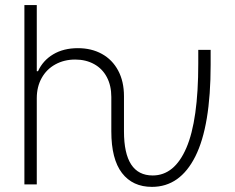

<svg xmlns="http://www.w3.org/2000/svg" viewBox="-20 -727 927 757"><path d="M76.2 -707H125V-446.3H129.9Q149.4 -488.8 189.9 -512.9Q230.5 -537.1 287.1 -537.1Q340.8 -537.1 381.8 -514.4Q422.9 -491.7 445.8 -449Q468.8 -406.2 468.8 -347.7V-209Q468.8 -35.2 582 -35.2Q668 -35.2 714.8 -144Q761.7 -252.9 761.7 -476.6V-530.3H810.5V-471.7Q810.5 -230.5 750.2 -110.4Q689.9 9.8 579.1 9.8Q502.9 9.8 460.9 -44.9Q418.9 -99.6 418.9 -209V-344.7Q418.9 -389.2 401.4 -422.6Q383.8 -456.1 351.3 -474.1Q318.8 -492.2 276.4 -492.2Q232.9 -492.2 198.2 -473.1Q163.6 -454.1 144.3 -419.4Q125 -384.8 125 -339.8V0H76.2Z"/></svg>

Font: Pretendard ExtraLight
Style: Regular
Weight: 200
Designer: Base glyphs from Inter by Rasmus Andersson; Hangeul glyphs from Noto Sans CJK(Source Han Sans) by Jang Soo-young and Kan
Foundry: Kil Hyung-jin
Version: Version 1.309